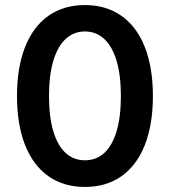

<svg xmlns="http://www.w3.org/2000/svg" viewBox="-20 -737 679 767"><path d="M47.9 -353.5Q47.9 -467.8 80.3 -549.6Q112.8 -631.3 173.8 -674.1Q234.9 -716.8 319.3 -716.8Q403.3 -716.8 464.6 -674.1Q525.9 -631.3 558.3 -549.6Q590.8 -467.8 590.8 -353.5Q590.8 -238.8 558.3 -157.2Q525.9 -75.7 465.1 -33Q404.3 9.8 319.3 9.8Q234.4 9.8 173.6 -33Q112.8 -75.7 80.3 -157.2Q47.9 -238.8 47.9 -353.5ZM462.9 -353.5Q462.9 -436.5 445.6 -494.4Q428.2 -552.2 396 -581.8Q363.8 -611.3 319.3 -611.3Q274.9 -611.3 242.7 -581.8Q210.4 -552.2 193.1 -494.4Q175.8 -436.5 175.8 -353.5Q175.8 -269.5 193.1 -212.2Q210.4 -154.8 242.4 -125.7Q274.4 -96.7 319.3 -96.7Q364.3 -96.7 396.2 -125.7Q428.2 -154.8 445.6 -212.2Q462.9 -269.5 462.9 -353.5Z"/></svg>

Font: Pretendard SemiBold
Style: Regular
Weight: 600
Designer: Base glyphs from Inter by Rasmus Andersson; Hangeul glyphs from Noto Sans CJK(Source Han Sans) by Jang Soo-young and Kan
Foundry: Kil Hyung-jin
Version: Version 1.309